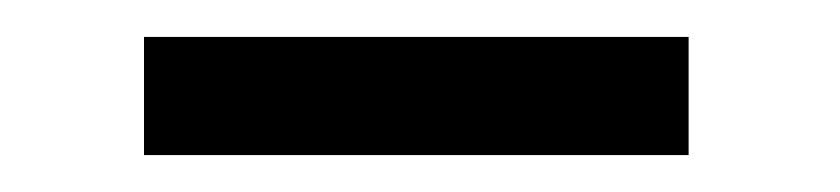

<svg xmlns="http://www.w3.org/2000/svg" viewBox="-20 -266 455 104"><path d="M58 -182V-246H353V-182Z"/></svg>

Font: Libre Bodoni
Style: Italic
Weight: 400
Italic angle: -13°
Designer: Pablo Impallari, Rodrigo Fuenzalida
Foundry: Impallari Type
Version: Version 2.005;gftools[0.9.23]